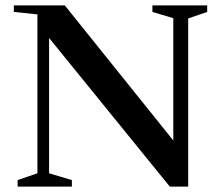

<svg xmlns="http://www.w3.org/2000/svg" viewBox="-20 -688 825 708"><path d="M542 -668H744V-644L674 -620V0H606L161 -548V-49L245 -24V0H45V-24L118 -49V-635L31 -644V-668H219L619 -170V-621L542 -644Z"/></svg>

Font: Rufina
Style: Bold
Weight: 700
Designer: Martin Sommaruga
Foundry: Martin Sommaruga
Version: Version 1.001